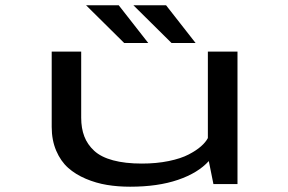

<svg xmlns="http://www.w3.org/2000/svg" viewBox="-20 -696 1090 726"><path d="M719.5 -533.5H628.5L484.5 -676H608ZM540.5 -533.5H449.5L305.5 -676H429ZM472 10Q425.5 10 384.5 3.2Q343.5 -3.5 304.5 -20Q265.5 -36.5 237.5 -61.5Q209.5 -86.5 192.5 -126.2Q175.5 -166 175.5 -216V-501H287V-251Q287 -211 298.8 -180.2Q310.5 -149.5 336.2 -125.8Q362 -102 407.5 -89.8Q453 -77.5 516.5 -77.5Q571.5 -77.5 617.8 -87Q664 -96.5 693.2 -111.8Q722.5 -127 740.2 -142.8Q758 -158.5 766 -174V-501H878V0H787L769.5 -87Q729 -42 653 -16Q577 10 472 10Z"/></svg>

Font: League Mono Extended
Style: Regular
Weight: 400
Width: 9
Designer: Tyler Finck
Foundry: The League of Moveable Type / Tyler Finck
Version: Version 2.210